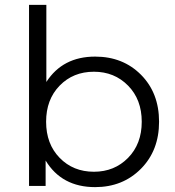

<svg xmlns="http://www.w3.org/2000/svg" viewBox="-20 -762 718 787"><path d="M370 5Q233 5 167 -104V0H99V-742H170V-426Q237 -530 370 -530Q484 -530 558 -455.5Q632 -381 632 -263Q632 -145 557.5 -70Q483 5 370 5ZM365 -58Q449 -58 505 -115Q561 -172 561 -263Q561 -354 505 -411Q449 -468 365 -468Q280 -468 224.5 -411Q169 -354 169 -263Q169 -172 224.5 -115Q280 -58 365 -58Z"/></svg>

Font: Belfius21
Style: Regular
Weight: 400
Designer: Montserrat's base design by Julieta Ulanovsky, modified by Coast SPRL for Belfius Bank NV.
Foundry: Montserrat's base design by Julieta Ulanovsky, modified by Coast SPRL for Belfius Bank NV.
Version: Version 2.000;FEAKit 1.0